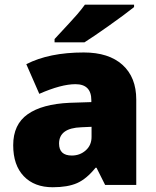

<svg xmlns="http://www.w3.org/2000/svg" viewBox="-20 -786 663 816"><path d="M426.8 0 390.1 -73.2H386.2Q347.7 -25.4 307.6 -7.8Q267.6 9.8 204.1 9.8Q126 9.8 81.1 -37.1Q36.1 -84 36.1 -168.9Q36.1 -257.3 97.7 -300.5Q159.2 -343.8 275.9 -349.1L368.2 -352.1V-359.9Q368.2 -428.2 300.8 -428.2Q240.2 -428.2 147 -387.2L91.8 -513.2Q188.5 -563 335.9 -563Q442.4 -563 500.7 -510.3Q559.1 -457.5 559.1 -362.8V0ZM285.2 -125Q319.8 -125 344.5 -147Q369.1 -168.9 369.1 -204.1V-247.1L325.2 -245.1Q231 -241.7 231 -175.8Q231 -125 285.2 -125ZM211.9 -606V-620.1Q287.1 -700.7 307.4 -724.1Q327.6 -747.6 340.8 -766.1H549.8V-755.9Q510.7 -724.6 442.4 -676.3Q374 -627.9 338.9 -606Z"/></svg>

Font: TypoPRO Open Sans
Style: Regular
Weight: 800
Foundry: Ascender Corporation
Version: Version 1.10